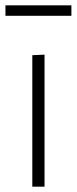

<svg xmlns="http://www.w3.org/2000/svg" viewBox="-22 -702 288 722"><path d="M99.5 0V-494.5L145.5 -496.5V0ZM-1.5 -642.5V-682H246.5V-642.5Z"/></svg>

Font: Commissioner ExtraLight
Style: Regular
Weight: 200
Designer: Kostas Bartsokas
Foundry: Kostas Bartsokas
Version: Version 1.000; ttfautohint (v1.8.3)